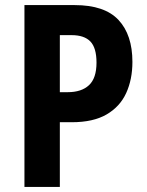

<svg xmlns="http://www.w3.org/2000/svg" viewBox="-20 -785 576 754"><path d="M273 -765Q391 -765 445.5 -706.5Q500 -648 500 -542Q500 -473 475.5 -419.5Q451 -366 398.5 -335.5Q346 -305 262 -305H215V-51H76V-765ZM261 -647H215V-423H246Q300 -423 329.5 -450.5Q359 -478 359 -539Q359 -597 335 -622Q311 -647 261 -647Z"/></svg>

Font: Noto Sans Tamil UI Condensed
Style: Bold
Weight: 700
Width: 3
Designer: Jelle Bosma - Monotype Design Team
Foundry: Monotype Imaging Inc.
Version: Version 2.004; ttfautohint (v1.8.4.7-5d5b)